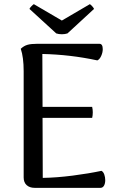

<svg xmlns="http://www.w3.org/2000/svg" viewBox="-20 -905 580 925"><path d="M487 -37Q487 -21 481 -10.5Q475 0 464 0H147Q123 0 108.5 -13Q94 -26 94 -50V-562Q94 -629 80 -670Q95 -684 112 -689Q129 -694 159 -694H459Q475 -694 475 -668Q475 -652 467.5 -635.5Q460 -619 449 -614Q319 -642 184 -645L185 -390H424Q427 -377 427 -364Q427 -349 424 -337H185L186 -48Q253 -49 330.5 -59Q408 -69 469 -82Q478 -77 482.5 -64Q487 -51 487 -37ZM278 -740Q263 -740 251 -744L122 -862Q123 -866 130.5 -874Q138 -882 143 -885L278 -806L413 -885Q418 -882 425 -874Q432 -866 433 -862L305 -744Q293 -740 278 -740Z"/></svg>

Font: Arima Madurai Medium
Style: Regular
Weight: 500
Designer: Joana Correia and Natanael Gama
Foundry: NDISCOVER
Version: Version 1.020